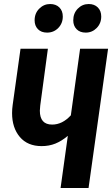

<svg xmlns="http://www.w3.org/2000/svg" viewBox="-20 -934 557 954"><path d="M517 -692 420 0H281L317 -259Q286 -233 255 -220.5Q224 -208 187 -208Q117 -208 78.5 -253.5Q40 -299 40 -372Q40 -392 43 -413L82 -692H218L180 -410Q178 -392 178 -384Q178 -315 239 -315Q290 -315 332 -361L378 -692ZM152 -833Q152 -868 175 -891Q198 -914 229 -914Q258 -914 275 -897Q292 -880 292 -852Q292 -818 269.5 -795Q247 -772 214 -772Q185 -772 168.5 -789Q152 -806 152 -833ZM344 -833Q344 -868 366.5 -891Q389 -914 421 -914Q449 -914 466 -897Q483 -880 483 -852Q483 -818 460.5 -795Q438 -772 406 -772Q377 -772 360.5 -789Q344 -806 344 -833Z"/></svg>

Font: Fira Sans Extra Condensed SemiBold
Style: Italic
Weight: 600
Width: 3
Italic angle: -8°
Designer: Carrois Corporate & Edenspiekermann AG
Foundry: Carrois Corporate GbR & Edenspiekermann AG
Version: Version 4.203